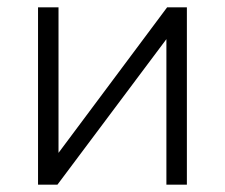

<svg xmlns="http://www.w3.org/2000/svg" viewBox="-20 -505 615 525"><path d="M84 0V-485H140V-87L437 -485H491V0H435V-398L137 0Z"/></svg>

Font: Nunito Sans Light
Style: Regular
Weight: 300
Designer: Vernon Adams
Foundry: Vernon Adams
Version: Version 3.101; ttfautohint (v1.8.4.7-5d5b);gftools[0.9.27]